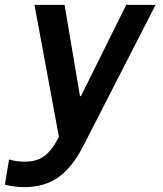

<svg xmlns="http://www.w3.org/2000/svg" viewBox="-46 -560 666 785"><path d="M-9 92 -26 195C2 202 26 205 53 205C164 205 235 154 297 32L590 -540H470L285 -167H281L218 -540H95L195 0L193 3C155 76 118 101 54 101C32 101 12 98 -9 92Z"/></svg>

Font: CommitMono
Style: Bold Italic
Weight: 700
Monospace: yes
Designer: Eigil Nikolajsen
Foundry: Eigil Nikolajsen
Version: Version 1.143